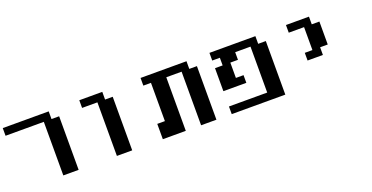

<svg xmlns="http://www.w3.org/2000/svg" viewBox="-27 -1214 3512 1812"><g transform="rotate(-20 1729.5 -307.5)"><path d="M384.3 0V-538.1H0V-615.2H461.4V-538.1H538.1V0Z M922.4 0V-538.1H768.6V-615.2H999.5V-538.1H1076.2V0Z M1383.8 0V-153.8H1460.4V-538.1H1383.8V-615.2H1845.2V-538.1H1921.9V0H1768.1V-538.1H1614.3V0Z M2075.7 0V-76.7H2460V-538.1H2306.2V-461.4H2229.5V-307.6H2306.2V-230.5H2075.7V-461.4H2152.3V-538.1H2075.7V-615.2H2537.1V-538.1H2613.8V0Z M2921.4 -230.5V-307.6H2998V-538.1H2844.2V-615.2H3075.2V-538.1H3151.9V-307.6H3075.2V-230.5Z"/></g></svg>

Font: Good Old DOS
Style: Regular
Weight: 400
Designer: Vasily Draigo
Foundry: Vasily Draigo
Version: 1.0